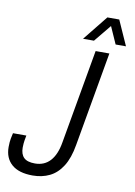

<svg xmlns="http://www.w3.org/2000/svg" viewBox="-104 -931 705 1004"><g transform="rotate(10 248.5 -429.0)"><path d="M141 12Q68 12 30 -21Q-8 -54 -8 -113Q-8 -123 -7 -138.5Q-6 -154 2 -188H73Q67 -158 66 -144.5Q65 -131 65 -123Q65 -88 83 -70Q101 -52 142 -52Q192 -52 223 -86Q254 -120 265 -186L353 -686H426L338 -185Q326 -114 298.5 -70.5Q271 -27 231 -7.5Q191 12 141 12ZM277 -738 383 -870H446L505 -738H450L398 -855H431L335 -738Z"/></g></svg>

Font: Archivo Condensed Light
Style: Italic
Weight: 300
Width: 3
Italic angle: -10°
Designer: Hector Gatti
Foundry: Omnibus-Type
Version: Version 2.001